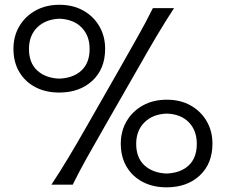

<svg xmlns="http://www.w3.org/2000/svg" viewBox="-20 -784 961 815"><path d="M231.4 -391.1Q174.3 -391.1 130.6 -413.8Q86.9 -436.5 62 -478.3Q37.1 -520 37.1 -576.7Q37.1 -630.4 62 -672.6Q86.9 -714.8 130.9 -739.3Q174.8 -763.7 232.4 -763.7Q289.6 -763.7 333.3 -739.3Q377 -714.8 401.6 -672.6Q426.3 -630.4 426.3 -576.7Q426.3 -491.7 372.1 -441.4Q317.9 -391.1 231.4 -391.1ZM198.2 0Q236.3 -58.1 269.8 -113.8Q303.2 -169.4 344.2 -241.2L493.2 -502Q535.2 -576.2 567.1 -632.8Q599.1 -689.5 628.9 -749.5H718.8Q679.7 -689.5 646 -632.8Q612.3 -576.2 570.3 -502L420.9 -241.2Q379.9 -169.4 348.6 -113.8Q317.4 -58.1 288.6 0ZM231.4 -450.2Q291.5 -452.6 325.9 -484.9Q360.4 -517.1 360.4 -576.2Q360.4 -632.8 326.2 -667.5Q292 -702.1 232.4 -704.6Q172.9 -702.1 137.9 -667.5Q103 -632.8 103 -576.2Q103 -517.1 137.9 -484.9Q172.9 -452.6 231.4 -450.2ZM687 11.2Q629.9 11.2 586.2 -11.5Q542.5 -34.2 517.6 -75.9Q492.7 -117.7 492.7 -174.3Q492.7 -227.5 517.6 -269.8Q542.5 -312 586.4 -336.4Q630.4 -360.8 688 -360.8Q745.6 -360.8 789.1 -336.4Q832.5 -312 857.2 -269.8Q881.8 -227.5 881.8 -174.3Q881.8 -89.4 827.9 -39.1Q773.9 11.2 687 11.2ZM687 -47.4Q747.1 -49.8 781.2 -82Q815.4 -114.3 815.4 -173.3Q815.4 -230 781.5 -264.9Q747.6 -299.8 688 -301.8Q628.9 -299.8 593.5 -264.9Q558.1 -230 558.1 -173.3Q558.1 -114.3 593.3 -82Q628.4 -49.8 687 -47.4Z"/></svg>

Font: Pinar-DS2-FD Regular
Style: Regular
Weight: 400
Designer: Amin Abedi
Version: Version 2.000